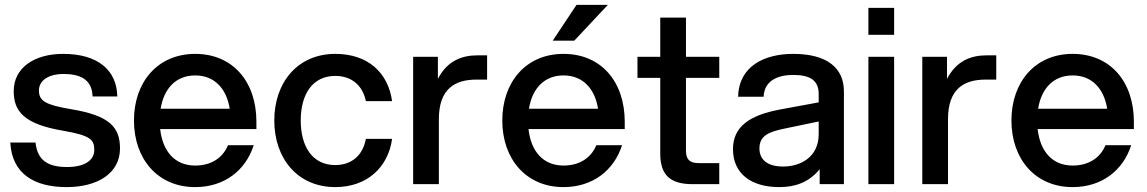

<svg xmlns="http://www.w3.org/2000/svg" viewBox="-20 -752 4685 784"><path d="M252 12C378 12 470 -44 470 -146C470 -233 427 -280 271 -306C164 -324 139 -340 139 -383C139 -426 183 -450 238 -450C303 -450 356 -431 358 -358H459C457 -466 379 -532 238 -532C118 -532 36 -474 36 -380C36 -297 78 -245 239 -218C350 -199 365 -181 365 -140C365 -95 322 -70 254 -70C177 -70 133 -96 125 -170H22C29 -42 120 12 252 12Z M777 12C896 12 983 -56 1016 -159H911C889 -106 841 -76 777 -76C693 -76 644 -135 634 -225H1027V-255C1027 -418 931 -532 777 -532C623 -532 527 -416 527 -260C527 -104 623 12 777 12ZM636 -308C649 -390 698 -444 777 -444C856 -444 905 -390 918 -308Z M1349 12C1478 12 1565 -68 1581 -185H1474C1462 -119 1417 -78 1349 -78C1256 -78 1208 -153 1208 -260C1208 -367 1256 -442 1349 -442C1416 -442 1461 -403 1474 -339H1581C1565 -454 1484 -532 1349 -532C1196 -532 1100 -416 1100 -260C1100 -104 1196 12 1349 12Z M1667 0H1772V-265C1772 -390 1838 -427 1926 -427H1969V-526H1929C1865 -526 1806 -503 1768 -430V-520H1667Z M2281 12C2400 12 2487 -56 2520 -159H2415C2393 -106 2345 -76 2281 -76C2197 -76 2148 -135 2138 -225H2531V-255C2531 -418 2435 -532 2281 -532C2127 -532 2031 -416 2031 -260C2031 -104 2127 12 2281 12ZM2237 -586H2325L2462 -732H2334ZM2140 -308C2153 -390 2202 -444 2281 -444C2360 -444 2409 -390 2422 -308Z M2676 -680V-520H2583V-434H2676V-125C2676 -33 2721 0 2809 0H2917V-86H2833C2796 -86 2781 -101 2781 -137V-434H2917V-520H2781V-680Z M3327 0H3426V-379C3426 -473 3359 -532 3219 -532C3101 -532 2997 -482 2994 -357H3098C3101 -425 3159 -446 3219 -446C3289 -446 3323 -423 3323 -368V-334L3166 -305C3041 -282 2973 -235 2973 -143C2973 -43 3047 12 3162 12C3225 12 3282 -6 3327 -61ZM3178 -72C3111 -72 3081 -102 3081 -146C3081 -199 3121 -214 3184 -227L3323 -256V-204C3323 -111 3249 -72 3178 -72Z M3526 0H3631V-520H3526ZM3526 -610H3631V-720H3526Z M3746 0H3851V-265C3851 -390 3917 -427 4005 -427H4048V-526H4008C3944 -526 3885 -503 3847 -430V-520H3746Z M4360 12C4479 12 4566 -56 4599 -159H4494C4472 -106 4424 -76 4360 -76C4276 -76 4227 -135 4217 -225H4610V-255C4610 -418 4514 -532 4360 -532C4206 -532 4110 -416 4110 -260C4110 -104 4206 12 4360 12ZM4219 -308C4232 -390 4281 -444 4360 -444C4439 -444 4488 -390 4501 -308Z"/></svg>

Font: Aspekta 500
Style: Regular
Weight: 500
Designer: Ivo Dolenc
Version: Version 2.100